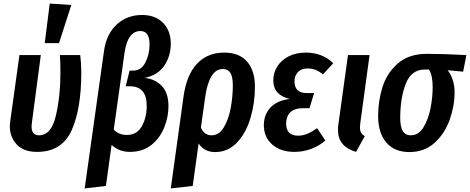

<svg xmlns="http://www.w3.org/2000/svg" viewBox="-20 -838 2636 1077"><path d="M436 -432Q436 -227 381.5 -106.5Q327 14 188 14Q112 14 73.5 -28Q35 -70 35 -130Q35 -139 37 -155L89 -529H209L159 -151Q157 -135 157 -130Q157 -79 199 -79Q268 -79 293.5 -189.5Q319 -300 319 -431Q319 -489 316 -529H430Q436 -481 436 -432ZM259 -818 380 -810 311 -596H231Z M563 -549Q576 -646 634 -700Q692 -754 777 -754Q851 -754 894.5 -710Q938 -666 938 -593Q938 -525 902.5 -471Q867 -417 791 -401Q847 -396 886 -357.5Q925 -319 925 -242Q925 -183 901.5 -123.5Q878 -64 829 -25Q780 14 709 14Q648 14 606 -25L574 205L455 219ZM803 -245Q803 -354 708 -354H685L707 -442H727Q772 -442 795.5 -487.5Q819 -533 819 -589Q819 -664 767 -664Q733 -664 710.5 -634.5Q688 -605 679 -545L618 -111Q646 -81 691 -81Q749 -81 776 -130.5Q803 -180 803 -245Z M1410 -351Q1410 -260 1385 -176Q1360 -92 1309.5 -38.5Q1259 15 1186 15Q1127 15 1094 -33L1061 205L938 219L1010 -300Q1027 -419 1085.5 -481Q1144 -543 1238 -543Q1321 -543 1365.5 -493Q1410 -443 1410 -351ZM1286 -359Q1286 -408 1272 -429.5Q1258 -451 1230 -451Q1152 -451 1130 -287L1107 -122Q1126 -79 1167 -79Q1208 -79 1235 -123Q1262 -167 1274 -231.5Q1286 -296 1286 -359Z M1460 -136Q1460 -194 1496.5 -234Q1533 -274 1605 -283Q1513 -305 1513 -387Q1513 -429 1535 -464.5Q1557 -500 1598.5 -521.5Q1640 -543 1696 -543Q1742 -543 1781.5 -527.5Q1821 -512 1849 -483L1792 -421Q1770 -438 1750 -446Q1730 -454 1705 -454Q1670 -454 1651 -433.5Q1632 -413 1632 -381Q1632 -316 1701 -316H1742L1716 -231H1680Q1631 -231 1608 -207.5Q1585 -184 1585 -144Q1585 -112 1601.5 -94.5Q1618 -77 1651 -77Q1679 -77 1704 -87.5Q1729 -98 1759 -119L1805 -50Q1771 -20 1726 -3Q1681 14 1631 14Q1555 14 1507.5 -27Q1460 -68 1460 -136Z M2001 -147Q1999 -129 1999 -122Q1999 -105 2005.5 -94Q2012 -83 2026 -74L1977 14Q1927 -1 1901.5 -31Q1876 -61 1876 -109Q1876 -129 1878 -140L1932 -529H2053Z M2101 -188Q2101 -271 2125.5 -349.5Q2150 -428 2211.5 -482Q2273 -536 2375 -536Q2470 -536 2596 -529L2578 -436L2491 -444Q2507 -425 2518.5 -392.5Q2530 -360 2530 -321Q2530 -244 2502.5 -166.5Q2475 -89 2418 -37Q2361 15 2276 15Q2193 15 2147 -38.5Q2101 -92 2101 -188ZM2407 -348Q2407 -417 2386 -448H2363Q2287 -448 2256 -368Q2225 -288 2225 -176Q2225 -126 2239.5 -102.5Q2254 -79 2284 -79Q2328 -79 2355.5 -124Q2383 -169 2395 -231Q2407 -293 2407 -348Z"/></svg>

Font: Fira Sans Extra Condensed Medium
Style: Italic
Weight: 500
Width: 3
Italic angle: -8°
Designer: Carrois Corporate & Edenspiekermann AG
Foundry: Carrois Corporate GbR & Edenspiekermann AG
Version: Version 4.203